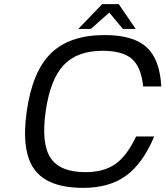

<svg xmlns="http://www.w3.org/2000/svg" viewBox="-20 -890 801 930"><path d="M639.2 -229H727.1Q671.9 -98.1 590.8 -39.1Q509.8 20 383.3 20Q213.4 20 147.7 -68.1Q82 -156.2 109.4 -350.1Q136.7 -543.9 227.1 -632.1Q317.4 -720.2 487.3 -720.2Q626 -720.2 690.2 -661.1Q754.4 -602.1 761.2 -471.2H673.3Q664.1 -564.9 619.1 -604.5Q574.2 -644 476.6 -644Q354 -644 288.6 -574.7Q223.1 -505.4 201.2 -350.1Q179.2 -194.3 224.9 -125.2Q270.5 -56.2 394 -56.2Q482.9 -56.2 539.1 -95.7Q595.2 -135.3 639.2 -229ZM637.2 -750H575.2L509.3 -829.1L420.4 -750H359.4L475.1 -870.1H555.2Z"/></svg>

Font: Fivo Sans
Style: Italic
Weight: 400
Designer: Alexander Slobzheninov
Foundry: Alexander Slobzheninov
Version: 1.0